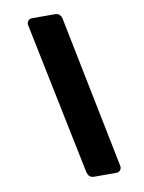

<svg xmlns="http://www.w3.org/2000/svg" viewBox="-94 -851 752 1001"><g transform="rotate(-10 281.5 -351.0)"><path d="M324 84Q304 84 296 74Q288 64 286 54L120 -755Q118 -767 125.5 -776.5Q133 -786 147 -786H266Q285 -786 293 -776.5Q301 -767 303 -756L466 53Q468 64 461 74Q454 84 440 84Z"/></g></svg>

Font: Rubik Black
Style: Italic
Weight: 900
Italic angle: -12°
Designer: Hubert and Fischer
Foundry: Hubert and Fischer
Version: Version 2.300;gftools[0.9.30]